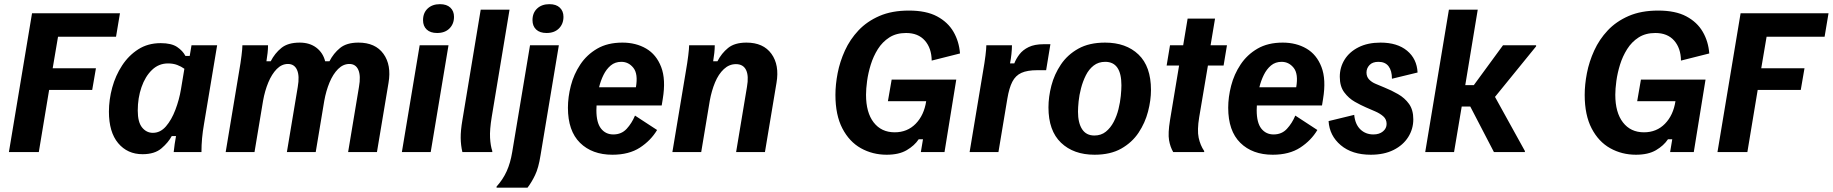

<svg xmlns="http://www.w3.org/2000/svg" viewBox="-20 -712 8582 899"><path d="M21.7 0 130 -650H541.7L523.3 -540H251.7L226.7 -392.5H429.2L411.7 -290.8H210L161.7 0Z M647.5 10Q576.7 10 533.3 -41.7Q490 -93.3 490 -189.2Q490 -245 505.4 -301.7Q520.8 -358.3 551.7 -405.4Q582.5 -452.5 627.5 -481.2Q672.5 -510 732.5 -510Q782.5 -510 809.2 -492.1Q835.8 -474.2 848.3 -450H868.3L876.7 -500H996.7L935 -130Q929.2 -96.7 926.2 -65Q923.3 -33.3 923.3 0H793.3Q795 -16.7 797.9 -37.5Q800.8 -58.3 804.2 -75H784.2Q768.3 -45 736.2 -17.5Q704.2 10 647.5 10ZM695.8 -90Q730.8 -90 757.1 -120.4Q783.3 -150.8 801.2 -197.9Q819.2 -245 827.5 -295L843.3 -390Q828.3 -400.8 809.6 -407.9Q790.8 -415 766.7 -415Q723.3 -415 691.7 -384.6Q660 -354.2 642.5 -303.8Q625 -253.3 625 -194.2Q625 -140 645.4 -115Q665.8 -90 695.8 -90Z M1036.7 0 1100 -380Q1106.7 -417.5 1110.8 -451.2Q1115 -485 1115 -500H1235Q1235 -482.5 1232.9 -463.8Q1230.8 -445 1227.5 -425H1247.5Q1266.7 -462.5 1297.5 -487.5Q1328.3 -512.5 1383.3 -512.5Q1430 -512.5 1461.2 -488.8Q1492.5 -465 1502.5 -425H1522.5Q1541.7 -462.5 1572.5 -487.5Q1603.3 -512.5 1658.3 -512.5Q1737.5 -512.5 1775.4 -460Q1813.3 -407.5 1799.2 -324.2L1745 0H1610L1660.8 -305Q1670 -356.7 1657.9 -384.6Q1645.8 -412.5 1615.8 -412.5Q1586.7 -412.5 1562.9 -388.8Q1539.2 -365 1522.9 -325.8Q1506.7 -286.7 1498.3 -240L1458.3 0H1323.3L1374.2 -305Q1383.3 -356.7 1370.8 -384.6Q1358.3 -412.5 1328.3 -412.5Q1299.2 -412.5 1275.8 -388.8Q1252.5 -365 1236.2 -325.8Q1220 -286.7 1211.7 -240L1171.7 0Z M1861.7 0 1945 -500H2080L1996.7 0ZM2026.7 -557.5Q1995 -557.5 1977.9 -573.8Q1960.8 -590 1960.8 -617.5Q1960.8 -651.7 1982.5 -672.1Q2004.2 -692.5 2040 -692.5Q2071.7 -692.5 2088.8 -676.2Q2105.8 -660 2105.8 -633.3Q2105.8 -600 2084.6 -578.8Q2063.3 -557.5 2026.7 -557.5Z M2145 0Q2137.5 -31.7 2137.1 -66.2Q2136.7 -100.8 2145 -149.2L2230.8 -666.7H2365.8L2282.5 -165Q2272.5 -104.2 2274.6 -66.7Q2276.7 -29.2 2285 -5V0Z M2305 166.7V161.7Q2335 128.3 2352.5 89.6Q2370 50.8 2378.3 0L2461.7 -500H2596.7L2510.8 15.8Q2501.7 74.2 2485.4 107.9Q2469.2 141.7 2450 166.7ZM2539.2 -557.5Q2507.5 -557.5 2490.4 -573.8Q2473.3 -590 2473.3 -617.5Q2473.3 -651.7 2495 -672.1Q2516.7 -692.5 2552.5 -692.5Q2584.2 -692.5 2601.2 -676.2Q2618.3 -660 2618.3 -633.3Q2618.3 -600 2597.1 -578.8Q2575.8 -557.5 2539.2 -557.5Z M2847.5 12.5Q2752.5 12.5 2695.8 -43.3Q2639.2 -99.2 2639.2 -207.5Q2639.2 -257.5 2652.9 -310.8Q2666.7 -364.2 2697.1 -410Q2727.5 -455.8 2776.3 -484.2Q2825 -512.5 2894.2 -512.5Q2957.5 -512.5 3005.4 -484.6Q3053.3 -456.7 3075.8 -398.3Q3098.3 -340 3083.3 -249.2L3078.3 -218.3H2773.3Q2772.5 -206.7 2772.5 -195.8Q2772.5 -137.5 2794.2 -110Q2815.8 -82.5 2851.7 -82.5Q2890 -82.5 2914.2 -108.8Q2938.3 -135 2953.3 -170.8L3056.7 -103.3Q3027.5 -54.2 2976.3 -20.8Q2925 12.5 2847.5 12.5ZM2889.2 -422.5Q2860 -422.5 2839.6 -405.4Q2819.2 -388.3 2805.8 -361.2Q2792.5 -334.2 2785 -303.3H2957.5Q2968.3 -365.8 2945.8 -394.2Q2923.3 -422.5 2889.2 -422.5Z M3128.3 0 3191.7 -380Q3198.3 -417.5 3202.5 -451.2Q3206.7 -485 3206.7 -500H3326.7Q3326.7 -482.5 3324.6 -463.8Q3322.5 -445 3319.2 -425H3339.2Q3358.3 -462.5 3389.2 -487.5Q3420 -512.5 3475 -512.5Q3554.2 -512.5 3592.1 -460Q3630 -407.5 3615.8 -324.2L3561.7 0H3426.7L3477.5 -305Q3486.7 -356.7 3473.3 -384.2Q3460 -411.7 3425.8 -411.7Q3394.2 -411.7 3369.2 -388.3Q3344.2 -365 3327.9 -325.8Q3311.7 -286.7 3303.3 -240L3263.3 0Z M4131.7 12.5Q4065.8 12.5 4011.2 -17.9Q3956.7 -48.3 3924.2 -110.8Q3891.7 -173.3 3891.7 -267.5Q3891.7 -315.8 3902.1 -369.6Q3912.5 -423.3 3936.2 -475.4Q3960 -527.5 3999.6 -569.6Q4039.2 -611.7 4097.5 -637.1Q4155.8 -662.5 4235.8 -662.5Q4316.7 -662.5 4367.5 -635.4Q4418.3 -608.3 4444.6 -562.9Q4470.8 -517.5 4475 -461.7L4342.5 -428.3Q4341.7 -486.7 4310.4 -522.1Q4279.2 -557.5 4222.5 -557.5Q4176.7 -557.5 4144.2 -536.7Q4111.7 -515.8 4090.4 -482.1Q4069.2 -448.3 4057.1 -409.2Q4045 -370 4040 -332.9Q4035 -295.8 4035 -268.3Q4035 -185 4070.8 -138.8Q4106.7 -92.5 4169.2 -92.5Q4228.3 -92.5 4267.5 -132.5Q4306.7 -172.5 4316.7 -238.3H4137.5L4155 -339.2H4457.5L4402.5 0H4291.7L4301.7 -60H4281.7Q4261.7 -30 4225.4 -8.8Q4189.2 12.5 4131.7 12.5Z M4520 0 4583.3 -380Q4590 -417.5 4594.2 -451.2Q4598.3 -485 4598.3 -500H4718.3Q4718.3 -482.5 4715.8 -458.8Q4713.3 -435 4709.2 -415H4729.2Q4737.5 -436.7 4753.3 -457.5Q4769.2 -478.3 4796.7 -491.7Q4824.2 -505 4866.7 -505H4898.3L4878.3 -383.3H4836.7Q4790 -383.3 4762.5 -370.8Q4735 -358.3 4720 -329.2Q4705 -300 4696.7 -250L4655 0Z M5105 12.5Q5006.7 12.5 4947.9 -43.8Q4889.2 -100 4889.2 -209.2Q4889.2 -258.3 4902.9 -311.2Q4916.7 -364.2 4947.5 -410Q4978.3 -455.8 5029.2 -484.2Q5080 -512.5 5154.2 -512.5Q5252.5 -512.5 5310.8 -456.7Q5369.2 -400.8 5369.2 -290.8Q5369.2 -242.5 5355.4 -189.6Q5341.7 -136.7 5311.2 -90.8Q5280.8 -45 5230 -16.2Q5179.2 12.5 5105 12.5ZM5104.2 -77.5Q5135.8 -77.5 5157.9 -95.4Q5180 -113.3 5194.6 -141.2Q5209.2 -169.2 5217.1 -201.2Q5225 -233.3 5227.9 -262.9Q5230.8 -292.5 5230.8 -312.5Q5230.8 -422.5 5155 -422.5Q5123.3 -422.5 5100.8 -405Q5078.3 -387.5 5064.2 -359.2Q5050 -330.8 5041.7 -298.8Q5033.3 -266.7 5030.4 -237.5Q5027.5 -208.3 5027.5 -189.2Q5027.5 -136.7 5046.7 -107.1Q5065.8 -77.5 5104.2 -77.5Z M5473.3 0Q5459.2 -24.2 5453.8 -55.8Q5448.3 -87.5 5458.3 -149.2L5500.8 -405H5442.5L5458.3 -500H5520L5540.8 -625H5669.2L5648.3 -500H5725L5709.2 -405H5635.8L5595 -163.3Q5585 -102.5 5592.5 -67.1Q5600 -31.7 5618.3 -5V0Z M5939.2 12.5Q5844.2 12.5 5787.5 -43.3Q5730.8 -99.2 5730.8 -207.5Q5730.8 -257.5 5744.6 -310.8Q5758.3 -364.2 5788.8 -410Q5819.2 -455.8 5867.9 -484.2Q5916.7 -512.5 5985.8 -512.5Q6049.2 -512.5 6097.1 -484.6Q6145 -456.7 6167.5 -398.3Q6190 -340 6175 -249.2L6170 -218.3H5865Q5864.2 -206.7 5864.2 -195.8Q5864.2 -137.5 5885.8 -110Q5907.5 -82.5 5943.3 -82.5Q5981.7 -82.5 6005.8 -108.8Q6030 -135 6045 -170.8L6148.3 -103.3Q6119.2 -54.2 6067.9 -20.8Q6016.7 12.5 5939.2 12.5ZM5980.8 -422.5Q5951.7 -422.5 5931.2 -405.4Q5910.8 -388.3 5897.5 -361.2Q5884.2 -334.2 5876.7 -303.3H6049.2Q6060 -365.8 6037.5 -394.2Q6015 -422.5 5980.8 -422.5Z M6398.3 12.5Q6310.8 12.5 6257.9 -32.1Q6205 -76.7 6200.8 -145L6320.8 -174.2Q6325 -130 6349.6 -106.2Q6374.2 -82.5 6410.8 -82.5Q6438.3 -82.5 6455.4 -96.7Q6472.5 -110.8 6472.5 -131.7Q6472.5 -153.3 6457.1 -167.1Q6441.7 -180.8 6418.3 -190.8L6375.8 -209.2Q6352.5 -219.2 6323.8 -235.4Q6295 -251.7 6274.2 -279.6Q6253.3 -307.5 6253.3 -352.5Q6253.3 -396.7 6275.8 -432.9Q6298.3 -469.2 6341.2 -490.8Q6384.2 -512.5 6444.2 -512.5Q6522.5 -512.5 6568.3 -474.6Q6614.2 -436.7 6617.5 -372.5L6497.5 -343.3Q6497.5 -380.8 6481.7 -401.7Q6465.8 -422.5 6434.2 -422.5Q6406.7 -422.5 6392.5 -407.5Q6378.3 -392.5 6378.3 -372.5Q6378.3 -352.5 6390.8 -339.6Q6403.3 -326.7 6421.7 -319.2L6461.7 -302.5Q6495 -289.2 6526.2 -271.2Q6557.5 -253.3 6577.5 -225.4Q6597.5 -197.5 6597.5 -153.3Q6597.5 -108.3 6573.8 -70.4Q6550 -32.5 6505.4 -10Q6460.8 12.5 6398.3 12.5Z M6653.3 0 6764.2 -666.7H6899.2L6840.8 -313.3H6880.8L7017.5 -500H7172.5V-495L6980 -258.3L7120 -5V0H6975L6864.2 -213.3H6824.2L6788.3 0Z M7640 12.5Q7574.2 12.5 7519.6 -17.9Q7465 -48.3 7432.5 -110.8Q7400 -173.3 7400 -267.5Q7400 -315.8 7410.4 -369.6Q7420.8 -423.3 7444.6 -475.4Q7468.3 -527.5 7507.9 -569.6Q7547.5 -611.7 7605.8 -637.1Q7664.2 -662.5 7744.2 -662.5Q7825 -662.5 7875.8 -635.4Q7926.7 -608.3 7952.9 -562.9Q7979.2 -517.5 7983.3 -461.7L7850.8 -428.3Q7850 -486.7 7818.8 -522.1Q7787.5 -557.5 7730.8 -557.5Q7685 -557.5 7652.5 -536.7Q7620 -515.8 7598.8 -482.1Q7577.5 -448.3 7565.4 -409.2Q7553.3 -370 7548.3 -332.9Q7543.3 -295.8 7543.3 -268.3Q7543.3 -185 7579.2 -138.8Q7615 -92.5 7677.5 -92.5Q7736.7 -92.5 7775.8 -132.5Q7815 -172.5 7825 -238.3H7645.8L7663.3 -339.2H7965.8L7910.8 0H7800L7810 -60H7790Q7770 -30 7733.8 -8.8Q7697.5 12.5 7640 12.5Z M8021.7 0 8130 -650H8541.7L8523.3 -540H8251.7L8226.7 -392.5H8429.2L8411.7 -290.8H8210L8161.7 0Z"/></svg>

Font: Familjen Grotesk GF
Style: Bold Italic
Weight: 700
Designer: Anders Wikstroem, Jonas Baeckman, Matilda Gysing, Kristian Moeller
Foundry: Familjen STHML AB
Version: Version 2.000; Beta; Release 4; Build 6